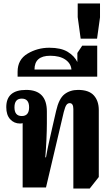

<svg xmlns="http://www.w3.org/2000/svg" viewBox="-20 -1076 644 1102"><path d="M547 -60V-444Q547 -497 518.5 -528.5Q490 -560 428 -560Q382 -560 350 -535Q318 -510 302 -439L282 -352Q272 -307 262 -263.5Q252 -220 244 -173H240Q244 -220 246.5 -274Q249 -328 249 -369V-436Q249 -560 130 -560Q16 -560 16 -461Q16 -416 38.5 -391.5Q61 -367 95 -367Q102 -367 110 -369V0H244L346 -433Q354 -464 361.5 -474Q369 -484 380 -484Q401 -484 401 -450V6H495ZM105 -410Q63 -410 63 -460Q63 -510 105 -510Q147 -510 147 -460Q147 -410 105 -410Z M81 -636H538V-814H452L424 -772V-720Q407 -755 368.5 -778.5Q330 -802 263 -802Q195 -802 138 -768Q81 -734 81 -664ZM178 -677Q178 -756 268 -756Q323 -756 355 -734Q387 -712 390 -677Z M443 -854 426 -978V-1056H554V-976L537 -854Z"/></svg>

Font: Noto Serif Thai Condensed Extra
Style: Regular
Weight: 800
Width: 3
Designer: Monotype Design Team
Foundry: Monotype Imaging Inc.
Version: Version 1.901